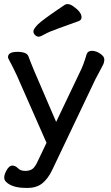

<svg xmlns="http://www.w3.org/2000/svg" viewBox="-20 -743 540 937"><path d="M378 -659Q378 -645 364 -640Q315 -622 267 -605Q219 -588 198.5 -576Q178 -564 168.5 -564Q159 -564 151 -572Q143 -580 143 -590.5Q143 -601 164 -623Q185 -645 297 -720Q301 -723 311.5 -723Q322 -723 338 -712Q378 -684 378 -659ZM19 -464Q19 -490 65 -490Q111 -490 119 -467.5Q127 -445 147 -397L254 -148L368 -387Q388 -426 403 -479Q409 -495 428.5 -495Q448 -495 468.5 -481.5Q489 -468 489 -453.5Q489 -439 483 -427Q477 -415 466 -394.5Q455 -374 446 -357L235 86Q214 130 186 152Q158 174 116 174H106Q39 174 9 144Q-9 126 12 88Q25 65 40 65Q55 65 67.5 78Q80 91 103 91Q126 91 139 81Q152 71 165 42L207 -46L63 -373Q41 -420 30 -439.5Q19 -459 19 -464Z"/></svg>

Font: LXGW ZhenKai
Style: Regular
Weight: 400
Designer: LXGW / Fontworks Inc.
Foundry: LXGW / Fontworks Inc.
Version: Version 0.800;June 8, 2025